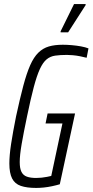

<svg xmlns="http://www.w3.org/2000/svg" viewBox="-20 -916 455 944"><path d="M158 8Q112 8 82.5 -2Q53 -12 39.5 -38.5Q26 -65 26 -112Q26 -152 34.5 -208Q43 -264 59 -344Q78 -432 94.5 -494Q111 -556 128.5 -595.5Q146 -635 168.5 -657Q191 -679 220 -687.5Q249 -696 289 -696Q309 -696 332.5 -694Q356 -692 378 -688Q400 -684 415 -678L406 -632Q391 -636 373 -639.5Q355 -643 338 -644.5Q321 -646 309 -646Q276 -646 251.5 -642.5Q227 -639 209 -624Q191 -609 176 -576.5Q161 -544 146 -487.5Q131 -431 113 -344Q96 -263 86.5 -208Q77 -153 77 -119Q77 -88 85.5 -71Q94 -54 112 -47.5Q130 -41 158 -41Q171 -41 185 -42.5Q199 -44 211.5 -46.5Q224 -49 232 -51L287 -309H204L214 -358H349L274 -10Q257 -5 236 -0.5Q215 4 195 6Q175 8 158 8ZM278 -757V-762L344 -896H401V-891L315 -757Z"/></svg>

Font: Saira ExtraCondensed Light
Style: Italic
Weight: 300
Width: 2
Italic angle: -12°
Designer: Hector Gatti with collaboration of the Omnibus-Type team
Foundry: Omnibus-Type
Version: Version 1.101